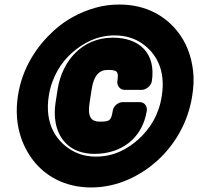

<svg xmlns="http://www.w3.org/2000/svg" viewBox="-20 -778 873 846"><path d="M455 -470C497 -470 504 -463 497 -420C495 -404 506 -382 529 -382H605C621 -382 645 -397 649 -420C668 -543 595 -612 477 -612C343 -612 254 -511 234 -385L225 -327C220 -296 220 -265 225 -238C239 -161 293 -100 397 -100C514 -100 608 -168 627 -291C629 -307 619 -328 596 -328H520C504 -328 481 -314 477 -291C470 -246 463 -242 419 -242C380 -242 365 -265 375 -327L384 -385C393 -445 417 -470 455 -470ZM195 -356C208 -439 250 -504 298 -546C347 -589 408 -622 485 -622C535 -622 574 -608 604 -588C667 -545 711 -471 693 -356C680 -270 640 -210 591 -165C543 -122 483 -88 403 -88C367 -88 338 -95 310 -108C230 -148 175 -230 195 -356ZM59 -356C40 -231 76 -136 128 -69C179 -5 262 48 382 48C500 48 600 -5 672 -69C746 -136 808 -233 827 -356C833 -394 835 -430 831 -464C823 -535 799 -594 760 -642C709 -705 627 -758 506 -758C471 -758 436 -754 401 -744C330 -724 267 -689 216 -642C144 -576 78 -481 59 -356Z"/></svg>

Font: Asimov Print
Style: EIt
Weight: 500
Designer: Google
Version: Version 2.000980; 2014